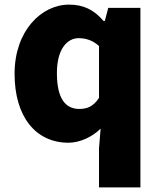

<svg xmlns="http://www.w3.org/2000/svg" viewBox="-20 -603 698 830"><path d="M408 207H587V-569H448L433 -512H428C385 -562 340 -583 278 -583C160 -583 43 -471 43 -284C43 -99 134 14 276 14C325 14 379 -11 415 -47L408 38ZM323 -132C262 -132 226 -178 226 -287C226 -392 271 -438 320 -438C350 -438 381 -429 408 -404V-180C384 -143 357 -132 323 -132Z"/></svg>

Font: Noto Sans CJK KR Black
Style: Regular
Weight: 900
Designer: Ryoko NISHIZUKA (kana & ideographs); Paul D. Hunt (Latin, Greek & Cyrillic); Wenlong ZHANG (bopomofo); Sandoll Communica
Foundry: Adobe Systems Incorporated
Version: Version 1.004;PS 1.004;hotconv 1.0.82;makeotf.lib2.5.63406